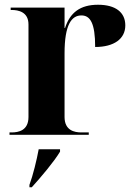

<svg xmlns="http://www.w3.org/2000/svg" viewBox="-20 -568 563 809"><path d="M20 0H354V-10H323C294 -10 252 -18 252 -75V-343C252 -465 282 -503 323 -503C360 -503 381 -471 381 -370C460 -370 508 -404 508 -461C508 -516 467 -548 393 -548C318 -548 275 -515 254 -450H252V-536H25V-526H29C57 -526 100 -518 100 -465V-75C100 -18 58 -10 29 -10H20ZM104 211V221H114C153 178 208 113 233 71V61H143C135 105 119 171 104 211Z"/></svg>

Font: Noto Serif Display
Style: Bold
Weight: 700
Designer: Monotype Design Team
Foundry: Monotype Imaging Inc.
Version: Version 2.009